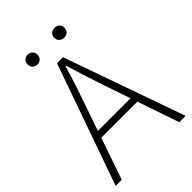

<svg xmlns="http://www.w3.org/2000/svg" viewBox="-254 -985 1090 1090"><g transform="rotate(-45 290.5 -440.0)"><path d="M9 0 266 -728H314L571 0H520L373 -430Q351 -495 331.5 -555Q312 -615 292 -682H288Q269 -615 249 -555Q229 -495 206 -430L58 0ZM125 -251V-292H452V-251ZM182 -801Q166 -801 154.5 -811.5Q143 -822 143 -841Q143 -859 154.5 -869.5Q166 -880 182 -880Q199 -880 210.5 -869.5Q222 -859 222 -841Q222 -822 210.5 -811.5Q199 -801 182 -801ZM398 -801Q381 -801 369 -811.5Q357 -822 357 -841Q357 -859 369 -869.5Q381 -880 398 -880Q415 -880 426.5 -869.5Q438 -859 438 -841Q438 -822 426.5 -811.5Q415 -801 398 -801Z"/></g></svg>

Font: Noto Sans JP Thin ExtraLight
Style: Regular
Weight: 250
Version: Version 2.004-H2;hotconv 1.0.118;makeotfexe 2.5.65603